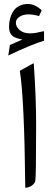

<svg xmlns="http://www.w3.org/2000/svg" viewBox="-20 -917 262 939"><path d="M77 -570.9 143.2 -607.3Q143.7 -607.8 144.2 -607.8Q145.1 -605.6 145.6 -600.2Q156.7 -438.9 156.7 -309.2Q156.7 -49.3 152.4 -29.3Q138.4 -1.7 103.6 1.4Q99.2 -430.9 77 -570.9ZM20.5 -645.5 28.3 -696.8 79.1 -719.2 89.8 -723.6 78.6 -726.1Q59.6 -730 48.1 -736.6Q36.6 -743.2 30.5 -755.1Q24.4 -767.1 24.4 -785.6Q24.4 -798.8 26.4 -812.3Q28.3 -825.7 34.4 -841.6Q40.5 -857.4 50.3 -869.4Q60.1 -881.3 77.1 -889.4Q94.2 -897.5 116.7 -897.5Q150.4 -897.5 184.1 -866.7L170.9 -838.4Q141.1 -846.7 119.1 -846.7Q93.8 -846.7 75.7 -835.2Q57.6 -823.7 57.6 -806.2Q57.6 -786.1 76.2 -770Q94.7 -753.9 126.5 -753.9Q149.9 -753.9 175.8 -760.7Q190.9 -764.6 195.3 -763.7V-717.8Q181.2 -713.9 163.1 -707.3Q145 -700.7 123 -691.7Q101.1 -682.6 75.4 -671.1Q49.8 -659.7 20.5 -645.5Z"/></svg>

Font: Sahel Light FD
Style: Light-FD
Weight: 300
Foundry: Saber Rastikerdar (saber.rastikerdar@gmail.com)
Version: Version 3.3.0